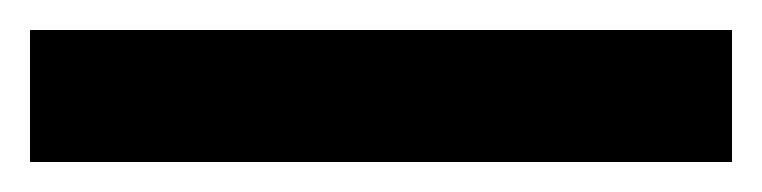

<svg xmlns="http://www.w3.org/2000/svg" viewBox="-23 -868 508 128"><path d="M465 -760H-3V-848H465Z"/></svg>

Font: Noto Sans Bengali ExtraCondensed SemiBold
Style: Regular
Weight: 600
Width: 2
Designer: Joana Ranito - Universal Thirst; Jelle Bosma - Monotype Design Team
Foundry: Universal Thirst ehf.
Version: Version 3.000; ttfautohint (v1.8.4.7-5d5b)